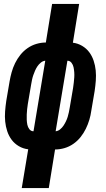

<svg xmlns="http://www.w3.org/2000/svg" viewBox="-20 -755 540 980"><path d="M91 205 124 7Q98 4 76 -9Q54 -22 39.5 -41.5Q25 -61 17 -85Q9 -109 6.5 -134.5Q4 -160 6 -186.5Q8 -213 12 -240L29 -340Q33 -363 39.5 -386.5Q46 -410 57 -432.5Q68 -455 84 -475Q100 -495 121 -509.5Q142 -524 166 -531Q190 -538 214 -538L246 -735H384L352 -537Q377 -534 399 -521Q421 -508 435.5 -488.5Q450 -469 458 -445Q466 -421 468.5 -395.5Q471 -370 469 -343.5Q467 -317 463 -290L446 -190Q443 -167 436 -143.5Q429 -120 418 -97.5Q407 -75 391 -55Q375 -35 354 -20.5Q333 -6 309 1Q285 8 261 8L229 205ZM264 -85Q276 -86 286.5 -94.5Q297 -103 304 -113.5Q311 -124 316.5 -135.5Q322 -147 325.5 -158.5Q329 -170 331.5 -182Q334 -194 336 -206L353 -306Q355 -319 356.5 -332.5Q358 -346 359 -359.5Q360 -373 359 -386Q358 -399 355.5 -411.5Q353 -424 345 -434.5Q337 -445 324 -445ZM151 -85 211 -445Q199 -444 188.5 -435.5Q178 -427 171 -416.5Q164 -406 159 -394.5Q154 -383 150 -371.5Q146 -360 143.5 -348Q141 -336 139 -324L122 -224Q120 -211 118.5 -197.5Q117 -184 116.5 -170.5Q116 -157 116.5 -144Q117 -131 119.5 -118.5Q122 -106 130 -95.5Q138 -85 151 -85Z"/></svg>

Font: Iosevka Curly Heavy Oblique
Style: Regular
Weight: 900
Italic angle: -9°
Monospace: yes
Designer: Belleve Invis
Foundry: Belleve Invis
Version: Version 11.1.0; ttfautohint (v1.8.3)